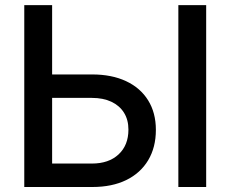

<svg xmlns="http://www.w3.org/2000/svg" viewBox="-20 -748 922 768"><path d="M154.3 -450.2H348.6Q427.2 -450.2 484.4 -423.3Q541.5 -396.5 572.5 -346.7Q603.5 -296.9 603.5 -228.5Q603.5 -158.7 572.8 -107.2Q542 -55.7 485.1 -27.8Q428.2 0 349.6 0H77.1V-727.5H188.5V-93.8H347.7Q415 -93.8 454.3 -130.4Q493.7 -167 493.7 -229.5Q493.7 -269 475.8 -297.4Q458 -325.7 425.3 -341.1Q392.6 -356.4 347.7 -356.4H154.3ZM804.7 -727.5V0H693.4V-727.5Z"/></svg>

Font: Inter 18pt Medium
Style: Regular
Weight: 500
Designer: Rasmus Andersson
Foundry: rsms
Version: Version 4.001;git-66647c0bb